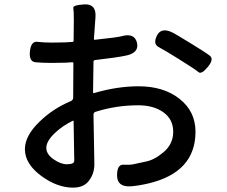

<svg xmlns="http://www.w3.org/2000/svg" viewBox="-20 -819 1040 879"><path d="M314 40Q243 40 171 -12Q94 -68 94 -136Q94 -197 160 -261Q221 -321 304 -356Q315 -361 315 -372L316 -529Q316 -534 311 -534L281 -532Q250 -531 219 -531Q173 -531 142.5 -534Q112 -537 117 -584Q122 -631 151 -627.5Q180 -624 219 -624Q248 -624 277 -625L311 -627Q317 -627 317 -633L318 -726Q318 -769 315.5 -782.5Q313 -796 368 -799Q422 -801 417 -739L410 -641Q410 -636 415 -637Q519 -648 536 -653Q595 -670 607 -624Q618 -578 559 -565Q519 -556 415 -544Q408 -543 408 -536L406 -397Q406 -392 411 -393Q517 -424 614 -424Q728 -424 800 -368Q875 -310 875 -216Q875 -30 659 21Q611 32 577 34Q517 37 516 -14Q515 -66 545 -65Q575 -64 586 -66Q616 -73 646 -79Q685 -86 726 -120Q773 -158 773 -215.5Q773 -273 728 -305Q683 -337 613 -337Q512 -337 417 -307Q408 -304 408 -294L411 -127Q412 -97 412 -67Q412 -22 385 11Q362 40 314 40ZM286 -67Q320 -67 320 -83Q320 -113 319 -143L317 -263Q317 -268 313 -266Q262 -241 227 -206Q192 -171 192 -142Q192 -113 225 -90Q258 -67 286 -67ZM931 -512Q902 -477 888.5 -489Q875 -501 798 -549Q734 -589 706.5 -603.5Q679 -618 699 -657Q719 -696 772 -669Q777 -667 848.5 -623.5Q920 -580 940.5 -564Q961 -548 931 -512Z"/></svg>

Font: Resource Han Rounded CN Medium
Style: Regular
Weight: 500
Designer: Cyano Hao (round all glyphs); Ryoko NISHIZUKA 西塚涼子 (kana, bopomofo & ideographs); Paul D. Hunt (Latin, Greek & Cyrillic)
Foundry: Cyano Hao
Version: 0.990